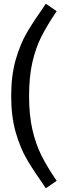

<svg xmlns="http://www.w3.org/2000/svg" viewBox="-20 -865 364 1030"><path d="M284 -805Q232 -728 201.5 -667.5Q171 -607 153.5 -530Q136 -453 136 -350Q136 -248 153.5 -171Q171 -94 201.5 -32.5Q232 29 284 105L226 145Q160 51 124.5 -9.5Q89 -70 64.5 -154.5Q40 -239 40 -350Q40 -461 64.5 -545.5Q89 -630 124.5 -690.5Q160 -751 226 -845Z"/></svg>

Font: FiraGO
Style: Regular
Weight: 400
Designer: bBox Type
Foundry: bBox Type GmbH
Version: Version 1.001;April 20, 2020;FontCreator 12.0.0.2555 64-bit